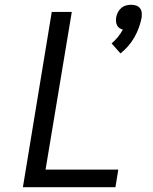

<svg xmlns="http://www.w3.org/2000/svg" viewBox="-20 -785 640 805"><path d="M485 -561 448 -603Q462 -615 474 -629.5Q486 -644 495 -661Q487 -663 480.5 -667.5Q474 -672 470.5 -679.5Q467 -687 466.5 -695Q466 -703 467 -712Q469 -723 474 -733Q479 -743 488 -751Q497 -759 508 -762Q519 -765 529 -765Q540 -765 550 -762Q560 -759 566.5 -751Q573 -743 574 -733Q575 -723 574 -712Q570 -691 562.5 -670Q555 -649 544 -629.5Q533 -610 518 -592.5Q503 -575 485 -561ZM76 0 197 -735H281L171 -74H476L464 0Z"/></svg>

Font: Zed Sans Extended
Style: Italic
Weight: 400
Width: 7
Italic angle: -9°
Designer: Belleve Invis
Foundry: Belleve Invis
Version: Version 1.0.0; ttfautohint (v1.8.4)